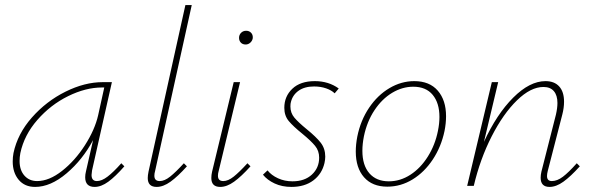

<svg xmlns="http://www.w3.org/2000/svg" viewBox="-20 -731 2328 755"><path d="M469 -77Q434 -37 406 -16.5Q378 4 352 4Q315 4 315 -34Q315 -45 318 -57L346 -180Q305 -103 242 -49.5Q179 4 118 4Q77 4 53.5 -24Q30 -52 30 -96Q30 -113 33 -129Q49 -205 105.5 -269Q162 -333 237.5 -370.5Q313 -408 384 -408H420L342 -61Q340 -47 340 -43Q340 -19 361 -19Q380 -19 403 -36.5Q426 -54 457 -89ZM366 -278 390 -387H381Q317 -387 248 -353Q179 -319 127 -259.5Q75 -200 60 -129Q57 -113 57 -98Q57 -62 76 -40.5Q95 -19 126 -19Q173 -19 224 -59Q275 -99 314 -160Q353 -221 366 -278Z M561 -31Q561 -41 564 -56L709 -711H734L590 -59Q587 -49 587 -40Q587 -19 608 -19Q627 -19 649 -36.5Q671 -54 703 -89L715 -77Q679 -37 650.5 -16.5Q622 4 596 4Q561 4 561 -31Z M920 -582Q920 -594 928 -602Q936 -610 948 -610Q960 -610 967.5 -602Q975 -594 974 -581Q972 -570 964 -563Q956 -556 946 -556Q934 -556 927 -563.5Q920 -571 920 -582ZM811 -31Q811 -43 814 -56L899 -408H924L840 -59Q837 -49 837 -40Q837 -19 858 -19Q877 -19 899 -36.5Q921 -54 953 -89L965 -77Q929 -37 900.5 -16.5Q872 4 846 4Q811 4 811 -31Z M1014 -44 1032 -61Q1047 -42 1073 -30Q1099 -18 1130 -18Q1178 -18 1206.5 -44.5Q1235 -71 1235 -111Q1235 -138 1219 -157.5Q1203 -177 1169 -205Q1133 -234 1115.5 -255Q1098 -276 1098 -307Q1098 -352 1129.5 -382Q1161 -412 1218 -412Q1272 -412 1312 -383L1296 -364Q1284 -376 1262.5 -383.5Q1241 -391 1215 -391Q1178 -391 1154.5 -374.5Q1131 -358 1124 -330Q1122 -324 1122 -312Q1122 -287 1137.5 -268.5Q1153 -250 1186 -223Q1223 -193 1241 -170Q1259 -147 1259 -115Q1259 -104 1256 -90Q1246 -47 1212 -21.5Q1178 4 1126 4Q1089 4 1060 -9.5Q1031 -23 1014 -44Z M1379 -135Q1379 -163 1385 -194Q1398 -258 1431.5 -307.5Q1465 -357 1511.5 -384.5Q1558 -412 1609 -412Q1669 -412 1701.5 -374.5Q1734 -337 1734 -274Q1734 -246 1728 -216Q1715 -154 1682 -104Q1649 -54 1602.5 -25.5Q1556 3 1503 3Q1444 3 1411.5 -34Q1379 -71 1379 -135ZM1702 -216Q1708 -245 1708 -271Q1708 -326 1681.5 -358Q1655 -390 1605 -390Q1562 -390 1522 -366Q1482 -342 1452.5 -297.5Q1423 -253 1411 -195Q1405 -165 1405 -138Q1405 -81 1432.5 -49.5Q1460 -18 1509 -18Q1554 -18 1594 -44Q1634 -70 1662.5 -115.5Q1691 -161 1702 -216Z M2260 -77Q2224 -37 2195.5 -16.5Q2167 4 2141 4Q2106 4 2106 -32Q2106 -43 2109 -56L2166 -280Q2172 -306 2172 -326Q2172 -356 2158 -372.5Q2144 -389 2117 -389Q2067 -389 2013 -336.5Q1959 -284 1913.5 -195Q1868 -106 1843 0H1817L1914 -408H1939L1883 -173Q1933 -282 1998 -347Q2063 -412 2125 -412Q2160 -412 2179 -391Q2198 -370 2198 -331Q2198 -307 2191 -280L2134 -59Q2131 -47 2131 -39Q2131 -19 2150 -19Q2171 -19 2193.5 -36Q2216 -53 2248 -89Z"/></svg>

Font: Ysabeau Infant Extralight
Style: Italic
Weight: 200
Italic angle: -12°
Designer: Christian Thalmann (Catharsis Fonts)
Version: Version 0.003